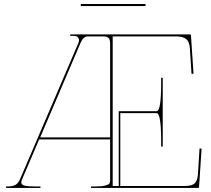

<svg xmlns="http://www.w3.org/2000/svg" viewBox="-20 -930 1045 950"><path d="M700.2 -899.9H379.9V-910.2H700.2ZM524.9 -250V-714.8Q524.9 -733.9 517.1 -741.9Q509.3 -750 490.2 -750H414.6Q391.6 -750 378.4 -717.3L178.7 -250ZM430.2 0V-7.3H450.2Q482.4 -7.3 499.8 -11.7Q517.1 -16.1 521 -21.5Q524.9 -26.9 524.9 -35.6V-240.2H173.8L88.9 -41.5Q85.4 -34.2 85.4 -27.8Q85.4 -15.1 102.5 -11.2Q119.6 -7.3 160.2 -7.3H180.2V0H9.8V-7.3H12.7Q43.5 -7.3 56.9 -15.4Q70.3 -23.4 79.6 -44.4L369.1 -720.2Q371.1 -726.1 371.1 -729.5Q371.1 -738.8 365 -745.6Q358.9 -752.4 346.7 -752.4H327.6V-759.8H350.1H919.9Q924.8 -759.8 924.8 -755.4L937.5 -565.4L927.7 -564.5L919.4 -691.4Q917.5 -723.6 901.1 -736.8Q884.8 -750 851.1 -750H537.6V-9.8H567.4V-379.9H754.9Q777.3 -379.9 777.3 -515.1V-544.9H785.2V-205.1H777.3V-234.9Q777.3 -370.1 754.9 -370.1H575.2V-9.8H896Q929.7 -9.8 943.4 -22.9Q957 -36.1 959.5 -68.4L967.3 -195.3L977.5 -194.3L964.8 -4.4Q964.8 0 960 0Z"/></svg>

Font: ZnikomitNo25
Style: Regular
Weight: 100
Designer: gluk
Foundry: gluk
Version: Version 0.56